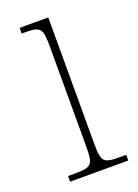

<svg xmlns="http://www.w3.org/2000/svg" viewBox="-110 -586 457 636"><g transform="rotate(-20 118.5 -268.0)"><path d="M25 0H230V-20H213C148 -20 143 -25 143 -95V-536H42V-516H51C110 -516 115 -509 115 -439V-95C115 -25 109 -20 45 -20H25Z"/></g></svg>

Font: Noto Serif Georgian Condensed Thin
Style: Regular
Weight: 100
Width: 3
Designer: Monotype Design Team, Akaki Razmadze
Foundry: Google LLC
Version: Version 2.003